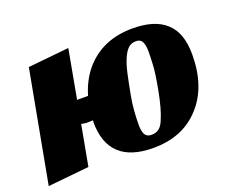

<svg xmlns="http://www.w3.org/2000/svg" viewBox="-95 -700 1054 872"><g transform="rotate(-20 432.0 -263.5)"><path d="M621 -220Q605 -136 585 -91Q575 -65 560 -54Q546 -43 523 -43Q501 -43 492 -60Q484 -77 484 -102Q484 -180 496 -243Q508 -307 517 -347Q526 -386 538 -413Q550 -440 565 -454Q580 -467 602 -467Q624 -467 632 -450Q640 -432 640 -405Q640 -378 638 -341Q637 -305 621 -220ZM607 -527Q460 -527 375 -427Q333 -377 313 -308H260L303 -543L105 -523L5 16L204 -4L240 -199Q259 -195 266 -195Q278 -195 296 -196Q296 -195 296 -192Q295 -190 295 -188Q295 16 512 16Q654 16 737 -75Q822 -166 822 -324Q822 -428 768 -477Q714 -527 607 -527Z"/></g></svg>

Font: Sansita One
Style: Regular
Weight: 400
Designer: Pablo Cosgaya
Foundry: Omnibus-Type
Version: Version 1.001